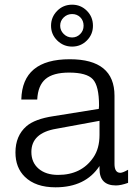

<svg xmlns="http://www.w3.org/2000/svg" viewBox="-20 -786 591 820"><path d="M288 -766Q325 -766 351 -740Q377 -714 377 -676Q377 -639 351 -613Q325 -587 288 -587Q251 -587 224.5 -613Q198 -639 198 -676Q198 -713 224 -739.5Q250 -766 288 -766ZM288 -726Q267 -726 252 -711.5Q237 -697 237 -676Q237 -656 252 -641Q267 -626 288 -626Q308 -626 322.5 -640.5Q337 -655 337 -676Q337 -698 323 -712Q309 -726 288 -726ZM139 -361H71Q75 -533 278 -533Q469 -533 469 -377V-86Q469 -48 494 -48Q504 -48 527 -61V-5Q496 6 475 6Q405 6 405 -65V-77Q345 14 217 14Q132 14 86 -31Q46 -70 46 -135Q46 -206 93 -247Q129 -278 209 -290L402 -321Q403 -328 403 -335Q403 -419 376.5 -447.5Q350 -476 275 -476Q207 -476 174.5 -448.5Q142 -421 139 -361ZM405 -270 220 -236Q114 -218 114 -137Q114 -92 145 -65.5Q176 -39 228 -39Q328 -39 379 -114Q405 -152 405 -210Z"/></svg>

Font: Almarai Light
Style: Regular
Weight: 300
Designer: Boutros International 2019
Foundry: Created by Boutros International 2019
Version: Version 1.10